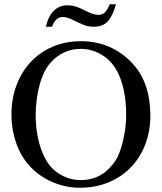

<svg xmlns="http://www.w3.org/2000/svg" viewBox="-20 -870 762 904"><path d="M361 -676Q433 -676 494.5 -649.5Q556 -623 604 -571Q646 -526 667 -464Q688 -402 688 -327Q688 -252 663.5 -189Q639 -126 595 -81Q551 -36 490 -11Q429 14 355 14Q289 14 226.5 -13Q164 -40 120 -88Q79 -132 56.5 -196Q34 -260 34 -331Q34 -406 58 -469.5Q82 -533 125.5 -579Q169 -625 229 -650.5Q289 -676 361 -676ZM361 -640Q277 -640 218 -575Q202 -557 189 -531Q176 -505 167 -472.5Q158 -440 153 -403.5Q148 -367 148 -329Q148 -245 171 -175.5Q194 -106 233 -71Q259 -48 291.5 -35Q324 -22 359 -22Q439 -22 492 -75Q527 -110 541 -148Q556 -187 565 -235Q574 -283 574 -328Q574 -418 552 -485.5Q530 -553 489 -590Q462 -614 429 -627Q396 -640 361 -640ZM526 -850Q510 -793 486.5 -768.5Q463 -744 421 -744Q402 -744 386.5 -748.5Q371 -753 340 -768L317 -779Q293 -790 276 -790Q241 -790 225 -744H196Q207 -793 233 -819Q259 -845 297 -845Q332 -845 367 -827L391 -815Q405 -808 419 -804Q433 -800 444 -800Q461 -800 472.5 -810.5Q484 -821 497 -850Z"/></svg>

Font: Klingon pIqaD Mandel
Style: Regular
Weight: 400
Width: 0
Designer: Mike Neff (qa'vaj)
Foundry: Mike Neff and Michael Everson
Version: Version 2.003